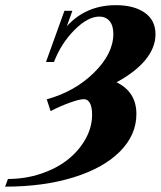

<svg xmlns="http://www.w3.org/2000/svg" viewBox="-63 -696 613 732"><path d="M-43.5 15.6 -32.7 -13.7Q33.7 -13.7 93.8 -33.9Q153.8 -54.2 196 -87.9Q238.3 -121.6 263.2 -166.3Q288.1 -210.9 288.1 -258.8Q288.1 -288.1 279.8 -303Q271.5 -317.9 256.8 -317.9Q240.2 -317.9 204.1 -304.9Q168 -292 129.9 -272.5L115.2 -317.4Q222.2 -346.7 295.7 -419.2Q369.1 -491.7 369.1 -566.9Q369.1 -598.6 354.7 -615.7Q340.3 -632.8 315.9 -632.8Q272 -632.8 221.2 -582Q170.4 -531.2 142.6 -459.5H112.3L182.6 -654.8H212.9L191.9 -596.2Q265.1 -676.3 378.4 -676.3Q448.2 -676.3 489 -647.5Q529.8 -618.7 529.8 -565.4Q529.8 -514.6 491.7 -468Q453.6 -421.4 381.3 -382.3Q457 -345.7 457 -261.2Q457 -181.6 394.3 -118.4Q331.5 -55.2 217.3 -19.8Q103 15.6 -43.5 15.6Z"/></svg>

Font: Elstob ExtraBold
Style: Italic
Weight: 800
Italic angle: -20°
Designer: Peter S. Baker
Version: Version 1.015